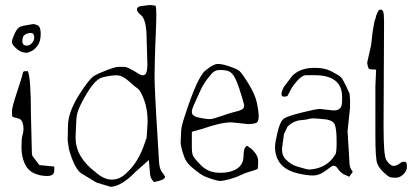

<svg xmlns="http://www.w3.org/2000/svg" viewBox="-20 -695 1646 755"><path d="M84.5 -487.3Q79.6 -487.3 67.9 -490.2Q56.2 -493.2 41.5 -506.8Q26.9 -520.5 26.9 -529.8Q26.9 -539.1 36.6 -560.5Q46.4 -582 55.2 -587.4Q64 -592.8 77.6 -594.7Q91.3 -596.7 100.1 -598.6Q108.9 -600.6 111.8 -600.6Q114.7 -600.6 127.4 -595.7Q140.1 -590.8 140.1 -562Q140.1 -533.2 128.4 -516.6Q116.7 -500 103 -493.7Q89.4 -487.3 84.5 -487.3ZM85.4 -515.6Q96.2 -515.6 105.5 -525.4Q114.7 -535.2 114.7 -546.9Q114.7 -566.4 99.1 -565.4Q85.4 -564.5 76.7 -557.6Q67.9 -550.8 67.9 -533.2Q67.9 -515.6 85.4 -515.6ZM101.6 -245.1 105.5 -90.8Q106.4 -85.9 107.4 -82L134.8 -45.9L193.4 -40V-24.4Q193.4 -2.9 165 -2.9Q136.7 -2.9 112.3 -14.6Q87.9 -26.4 76.2 -53.7Q64.5 -81.1 64.5 -116.2Q64.5 -151.4 68.4 -163.1Q72.3 -174.8 72.3 -186.5Q72.3 -225.6 50.8 -229.5L29.3 -235.4Q26.4 -241.2 26.9 -257.8Q27.3 -274.4 47.9 -335.9Q68.4 -397.5 69.3 -406.2Q70.3 -415 78.1 -415H89.8Q101.6 -385.7 101.6 -245.1Z M560.5 -215.3Q560.5 -265.1 546.9 -301.8Q533.2 -338.4 522 -346.2Q510.7 -354 485.8 -376.5Q460.9 -398.9 437.5 -398.9Q414.1 -398.9 380.9 -390.1Q345.7 -380.4 296.9 -282.7Q281.2 -251.5 280.3 -225.1L277.3 -159.7V-152.8Q277.3 -77.6 355.5 -18.1Q388.7 11.2 418.9 11.2Q418.9 11.2 419.9 11.2Q449.2 11.2 473.6 -11.2Q524.4 -55.2 549.8 -134.3Q553.7 -147 556.6 -153.8ZM246.1 -143.1 247.1 -195.8 248 -213.4Q252.9 -262.2 292 -323.7Q331.1 -385.3 350.1 -396.5Q369.1 -407.7 401.9 -419.9Q434.6 -432.1 446.3 -432.1H470.7Q478.5 -432.1 505.9 -416.5Q533.2 -398.9 539.1 -398.9Q540 -398.9 541 -398.9Q545.9 -398.9 548.8 -400.9Q552.7 -402.8 554.7 -407.7Q556.6 -412.6 557.6 -417.5Q558.6 -422.4 559.1 -429.7Q559.6 -437 559.6 -441.9L555.7 -570.8Q551.8 -620.6 535.2 -634.8Q518.6 -648.9 518.6 -655.8V-659.7Q519.5 -666.5 530.3 -670.4L568.4 -675.3Q585 -674.3 591.8 -672.4Q594.7 -662.6 594.7 -637.7Q594.7 -612.8 592.3 -556.6Q589.8 -500.5 588.9 -456.5Q587.9 -427.2 587.9 -407.7Q587.9 -407.7 587.9 -389.2Q587.9 -365.7 590.3 -318.4Q592.8 -271 594.2 -243.2Q595.7 -215.3 599.6 -155.3Q603.5 -95.2 605 -63.5Q606.4 -31.7 616.7 -18.6Q627 -5.4 628.9 -0.5L627 6.3Q623 10.3 609.4 15.1L585.9 21Q583 19 576.7 9.8Q570.3 0.5 569.3 -19L565.4 -65.9L512.7 -19Q458 37.6 415 39.6L359.4 22.9L304.7 -10.3Q274.4 -24.9 251 -108.9Z M734.4 -112.3Q734.4 -95.7 738.3 -84.5Q742.2 -73.2 771 -44.4Q799.8 -15.6 844.7 -15.6H849.6Q885.7 -15.6 911.1 -31.2Q936.5 -46.9 937.5 -79.1Q938.5 -111.3 945.3 -116.2L951.2 -122.1L967.8 -110.4Q995.1 -85.9 995.1 -62Q995.1 -38.1 993.2 -31.2Q988.3 -27.3 965.3 -21Q942.4 -14.6 923.8 -5.4Q905.3 3.9 880.4 10.3Q855.5 16.6 846.2 16.6Q836.9 16.6 815.4 9.8Q793.9 2.9 781.7 -2.9Q769.5 -8.8 745.6 -27.8Q721.7 -46.9 713.4 -60.1Q705.1 -73.2 697.3 -98.6Q690.4 -124 690.4 -135.7L692.4 -179.7Q692.4 -196.3 707 -240.2Q755.9 -391.6 787.1 -417Q818.4 -443.4 835.9 -443.4Q836.9 -443.4 837.9 -443.4Q855.5 -443.4 882.8 -433.6Q912.1 -423.8 921.9 -415.5Q931.6 -407.2 957.5 -365.2Q983.4 -323.2 990.2 -290.5Q997.1 -257.8 997.1 -238.3Q997.1 -218.8 990.2 -213.4Q983.4 -208 956.1 -207L890.6 -213.9H889.6Q848.6 -213.9 776.4 -188.5L734.4 -176.8ZM939.5 -285.2Q918 -361.3 905.8 -385.3Q893.6 -409.2 879.9 -414.6Q866.2 -419.9 845.2 -419.9Q824.2 -419.9 812.5 -405.3L811.5 -404.3Q782.2 -371.1 768.6 -340.3Q754.9 -309.6 750 -299.3Q745.1 -289.1 743.2 -284.2Q741.2 -279.3 738.8 -273.4Q736.3 -267.6 735.4 -263.7Q734.4 -259.8 734.4 -255.9Q734.4 -252 735.4 -248.5Q736.3 -245.1 739.3 -242.7Q742.2 -240.2 744.1 -238.8Q746.1 -237.3 750.5 -235.8Q754.9 -234.4 756.8 -233.9Q758.8 -233.4 763.2 -232.4Q767.6 -231.4 781.2 -229Q794.9 -226.6 805.7 -226.6Q816.4 -226.6 849.6 -238.3Q882.8 -250 896.5 -253.4Q910.2 -256.8 915.5 -258.3Q920.9 -259.8 924.3 -261.2Q927.7 -262.7 932.1 -265.1Q936.5 -267.6 938.5 -271.5L940.4 -283.2Z M1095.7 -352.5Q1095.7 -352.5 1129.9 -397.5Q1158.2 -424.8 1203.1 -427.7Q1210.9 -428.2 1218.3 -428.2Q1256.8 -428.2 1282.2 -415Q1312.5 -399.4 1320.3 -391.6Q1328.1 -383.8 1340.3 -357.9Q1352.5 -332 1354.5 -327.1Q1354.5 -322.3 1356.4 -304.7V-270.5L1346.7 -179.7L1354.5 -49.8Q1355.5 -34.2 1367.2 -19.5L1353.5 0L1331.1 -9.8Q1316.4 -19.5 1309.6 -30.3Q1302.7 -41 1294.9 -43H1289.1Q1283.2 -41 1277.3 -36.1Q1271.5 -31.2 1252 -18.1Q1232.4 -4.9 1210.4 -4.9Q1188.5 -4.9 1153.3 -12.7Q1076.2 -29.8 1063.5 -93.8Q1061.5 -103.5 1061.5 -118.7Q1061.5 -133.8 1071.8 -176.8Q1082 -219.7 1097.7 -229.5Q1113.3 -239.3 1168.5 -252.9Q1223.6 -266.6 1238.3 -266.6L1290 -260.7H1291Q1306.6 -260.7 1312 -265.1Q1317.4 -269.5 1318.8 -271Q1320.3 -272.5 1321.3 -274.9Q1322.3 -277.3 1322.8 -279.3Q1323.2 -281.2 1323.7 -284.7Q1324.2 -288.1 1324.7 -289.6Q1325.2 -291 1325.2 -294.9V-314.5Q1325.2 -399.4 1215.8 -399.4H1183.6Q1161.6 -399.4 1127.9 -350.6L1110.4 -317.4Q1102.5 -314.9 1097.2 -314.9Q1086.9 -314.9 1086.9 -324.7Q1086.9 -334.5 1095.7 -352.5ZM1299.8 -89.8Q1303.7 -96.7 1303.7 -138.7Q1303.7 -185.5 1296.9 -204.1Q1290 -222.7 1256.3 -226.1Q1222.7 -229.5 1211.4 -229.5Q1200.2 -229.5 1193.8 -227.1Q1187.5 -224.6 1161.1 -222.2Q1134.8 -219.7 1111.3 -198.2L1096.7 -168L1089.8 -117.2Q1088.9 -111.3 1088.9 -106Q1088.9 -82.5 1104.5 -67.4Q1125 -46.9 1147.5 -40.5Q1188 -28.3 1194.8 -28.3H1195.3Q1266.6 -31.7 1299.8 -89.8Z M1459 -420.9 1435.5 -422.9H1433.6Q1427.7 -422.9 1423.8 -448.2Q1425.8 -459 1439.5 -518.6L1445.3 -570.3L1453.1 -614.3Q1457 -620.1 1457.5 -626Q1458 -631.8 1460 -635.3Q1461.9 -638.7 1465.3 -647.9Q1468.8 -657.2 1476.6 -657.2Q1484.4 -657.2 1487.3 -647.9Q1490.2 -638.7 1490.2 -607.4L1488.3 -198.2Q1488.3 -84 1498.5 -66.9Q1508.8 -49.8 1519.5 -44.9L1520.5 -43.9L1524.4 -43Q1536.1 -41 1547.9 -49.8Q1559.6 -58.6 1566.9 -59.1Q1574.2 -59.6 1577.1 -56.2Q1580.1 -52.7 1580.1 -38.1Q1580.1 -23.4 1566.4 -9.8Q1552.7 3.9 1536.1 3.9Q1519.5 3.9 1512.2 1Q1504.9 -2 1488.3 -17.6Q1471.7 -33.2 1463.9 -50.8Q1456.1 -68.4 1456.1 -165V-356.4Z"/></svg>

Font: Drukaatie burti
Style: Thin
Weight: 100
Version: Version 0.14